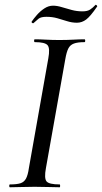

<svg xmlns="http://www.w3.org/2000/svg" viewBox="-20 -791 431 811"><path d="M22 0Q19 0 19 -6Q19 -12 22 -12Q51 -12 66.5 -17Q82 -22 90 -37Q98 -52 102 -81L184 -544Q192 -587 181 -600Q170 -613 127 -613Q124 -613 124 -619Q124 -625 127 -625Q148 -625 174.5 -623.5Q201 -622 230 -622Q263 -622 290 -623.5Q317 -625 337 -625Q340 -625 340 -619Q340 -613 337 -613Q308 -613 292 -607Q276 -601 268.5 -586Q261 -571 256 -542L174 -81Q166 -38 176.5 -25Q187 -12 232 -12Q234 -12 234 -6Q234 0 232 0Q211 0 185 -1Q159 -2 126 -2Q97 -2 70 -1Q43 0 22 0ZM121 -693Q119 -692 115.5 -694.5Q112 -697 114 -700Q122 -712 136 -728Q150 -744 167.5 -755.5Q185 -767 204 -767Q221 -767 240.5 -761Q260 -755 282.5 -749Q305 -743 328 -743Q349 -743 360.5 -750.5Q372 -758 383 -770Q385 -772 388.5 -768.5Q392 -765 390 -763Q362 -722 344 -708.5Q326 -695 305 -695Q284 -695 263.5 -701.5Q243 -708 222 -714Q201 -720 176 -720Q153 -720 143 -712Q133 -704 121 -693Z"/></svg>

Font: Cormorant Light Medium
Style: Italic
Weight: 500
Italic angle: -10°
Version: Version 4.000